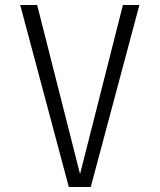

<svg xmlns="http://www.w3.org/2000/svg" viewBox="-20 -750 640 770"><path d="M256 0 61 -730H129L301 -52L473 -730H539L344 0Z"/></svg>

Font: Tiny ExtraLight
Style: Regular
Weight: 200
Monospace: yes
Designer: Philipp Nurullin, Konstantin Bulenkov
Foundry: JetBrains
Version: Version 2.251; ttfautohint (v1.8.4.7-5d5b)